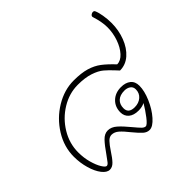

<svg xmlns="http://www.w3.org/2000/svg" viewBox="-144 -749 902 902"><g transform="rotate(-45 307.5 -297.5)"><path d="M61 -170Q61 -133 70 -101Q79 -69 91 -49.5Q103 -30 111 -30Q118 -30 125.5 -39.5Q133 -49 148 -70Q172 -105 191 -125Q210 -145 232 -145Q255 -145 276 -126.5Q297 -108 324 -75Q343 -52 353 -42Q363 -32 372 -32Q382 -32 403.5 -60Q425 -88 442 -117Q424 -108 401 -108Q369 -108 351.5 -123Q334 -138 334 -163Q334 -199 358 -222Q382 -245 420 -245Q450 -245 468 -230.5Q486 -216 486 -188Q486 -154 467.5 -111Q449 -68 422 -37.5Q395 -7 373 -7Q356 -7 341.5 -20Q327 -33 304 -61Q282 -89 265.5 -103.5Q249 -118 230 -118Q216 -118 203 -104.5Q190 -91 173 -65Q155 -37 140.5 -22Q126 -7 109 -7Q90 -7 72 -30Q54 -53 43 -91Q32 -129 32 -170Q32 -236 68.5 -294.5Q105 -353 163.5 -388.5Q222 -424 285 -424Q335 -424 368.5 -414Q402 -404 427 -385Q452 -366 483 -333Q507 -333 528 -356Q549 -379 561.5 -415Q574 -451 574 -489Q574 -524 559 -571Q558 -573 559 -577Q560 -581 565.5 -584.5Q571 -588 576 -588Q583 -588 586 -583Q593 -568 597.5 -541.5Q602 -515 602 -489Q602 -441 585.5 -398Q569 -355 539.5 -329Q510 -303 472 -303L458 -318Q436 -342 417 -358Q398 -374 365 -385Q332 -396 284 -396Q227 -396 175.5 -364.5Q124 -333 92.5 -281Q61 -229 61 -170ZM462 -188Q462 -205 449.5 -213.5Q437 -222 420 -222Q390 -222 374 -207Q358 -192 358 -166Q358 -132 399 -132Q426 -132 444 -147.5Q462 -163 462 -188Z"/></g></svg>

Font: Mali ExtraLight
Style: Italic
Weight: 275
Italic angle: -10°
Version: Version 1.000; ttfautohint (v1.6)